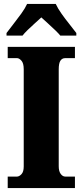

<svg xmlns="http://www.w3.org/2000/svg" viewBox="-20 -951 416 971"><path d="M19 0V-58H66Q77 -58 88.5 -70Q100 -82 100 -109V-601Q100 -631 88.5 -644Q77 -657 66 -657H19V-714H359V-657H310Q294 -657 285.5 -644Q277 -631 277 -600V-110Q277 -85 287 -71.5Q297 -58 310 -58H359V0ZM13 -784Q27 -803 47.5 -829Q68 -855 87.5 -882Q107 -909 117 -931H262Q272 -909 291 -882Q310 -855 331 -829Q352 -803 366 -784V-771H285Q278 -780 260 -797.5Q242 -815 222 -833Q202 -851 189 -863Q175 -850 156 -833Q137 -816 120 -799.5Q103 -783 94 -771H13Z"/></svg>

Font: Noto Serif Lao Condensed Black
Style: Regular
Weight: 900
Width: 3
Designer: Monotype Design Team
Foundry: Monotype Imaging Inc.
Version: Version 2.003; ttfautohint (v1.8.4.7-5d5b)